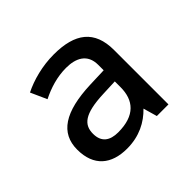

<svg xmlns="http://www.w3.org/2000/svg" viewBox="-96 -827 549 549"><g transform="rotate(-45 178.5 -552.5)"><path d="M177 -722C131 -722 86 -710 52 -693L74 -644C104 -659 138 -670 175 -670C214 -670 246 -655 246 -611V-589L190 -587C83 -583 32 -549 32 -482C32 -415 72 -383 135 -383C185 -383 222 -403 249 -431L261 -389H308V-609C308 -688 263 -722 177 -722ZM198 -542 246 -544V-521C246 -468 218 -434 150 -434C117 -434 96 -448 96 -482C96 -518 118 -539 198 -542Z"/></g></svg>

Font: Noto Sans Math
Style: Regular
Weight: 400
Designer: Monotype Design Team, Delve Withrington, Jeff Kellem
Foundry: Monotype Imaging Inc., Delve Fonts LLC
Version: Version 3.000